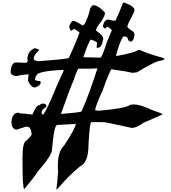

<svg xmlns="http://www.w3.org/2000/svg" viewBox="-20 -1486 1345 1512"><path d="M957 -1465.8Q1039.1 -1437.5 1039.1 -1407.2Q1039.1 -1390.6 994.1 -1309.6L982.4 -1276.4Q984.4 -1265.6 1028.3 -1237.3Q1039.1 -1225.6 1039.1 -1209Q1031.2 -1161.1 1014.6 -1161.1L1011.7 -1158.2H1007.8Q990.2 -1158.2 984.4 -1188.5Q975.6 -1199.2 952.1 -1199.2Q928.7 -1174.8 893.6 -1050.8L897.5 -1044.9Q1030.3 -1069.3 1055.7 -1085.9L1078.1 -1093.8Q1153.3 -1059.6 1257.8 -1032.2L1276.4 -1024.4V-1022.5Q1276.4 -1012.7 1223.6 -1003.9Q1172.9 -986.3 1059.6 -917L1021.5 -912.1Q990.2 -921.9 859.4 -940.4Q847.7 -940.4 788.1 -773.4Q731.4 -649.4 729.5 -620.1V-617.2L752 -614.3H760.7Q962.9 -631.8 1001 -658.2Q1009.8 -663.1 1025.4 -663.1H1037.1Q1085 -663.1 1175.8 -620.1Q1259.8 -591.8 1260.7 -585.9Q1252.9 -580.1 1110.4 -519.5Q1053.7 -478.5 1018.6 -478.5L813.5 -522.5L777.3 -524.4H699.2Q686.5 -524.4 676.8 -345.7Q676.8 -205.1 610.4 -175.8Q522.5 -104.5 428.7 5.9L423.8 1Q429.7 -25.4 437.5 -132.8L435.5 -183.6Q435.5 -292 483.4 -337.9Q576.2 -478.5 576.2 -509.8H572.3L430.7 -502Q405.3 -502 389.6 -306.6Q389.6 -263.7 273.4 -129.9Q252 -93.8 172.9 1H170.9Q157.2 1 157.2 -230.5V-245.1Q157.2 -368.2 188.5 -378.9Q224.6 -413.1 229.5 -427.7Q223.6 -486.3 200.2 -486.3L186.5 -489.3L113.3 -465.8H99.6Q70.3 -482.4 70.3 -517.6Q70.3 -584 111.3 -596.7L118.2 -599.6L145.5 -591.8H161.1L236.3 -584V-585.9Q264.6 -658.2 291 -658.2Q304.7 -670.9 323.2 -670.9Q345.7 -666 345.7 -650.4Q345.7 -642.6 314.5 -622.1L307.6 -601.6V-599.6Q307.6 -584 321.3 -584Q351.6 -625 425.8 -806.6L480.5 -927.7V-935.5H473.6Q266.6 -925.8 266.6 -888.7Q259.8 -888.7 254.9 -858.4Q265.6 -847.7 295.9 -847.7L300.8 -837.9Q300.8 -813.5 256.8 -796.9Q223.6 -796.9 200.2 -850.6L205.1 -901.4Q145.5 -896.5 104.5 -886.7Q63.5 -894.5 63.5 -919.9Q69.3 -994.1 106.4 -994.1H113.3L188.5 -991.2L198.2 -1003.9V-1014.6L195.3 -1017.6Q195.3 -1079.1 248 -1104.5L254.9 -1106.4Q287.1 -1098.6 287.1 -1091.8V-1088.9Q246.1 -1055.7 246.1 -1024.4V-1022.5Q246.1 -1009.8 277.3 -1003.9H280.3Q521.5 -1021.5 521.5 -1030.3Q565.4 -1120.1 606.4 -1229.5L572.3 -1255.9H562.5Q554.7 -1255.9 544.9 -1245.1H540Q533.2 -1247.1 524.4 -1273.4Q535.2 -1312.5 553.7 -1322.3Q575.2 -1322.3 628.9 -1286.1H630.9Q652.3 -1286.1 685.5 -1396.5Q685.5 -1424.8 710.9 -1445.3Q753.9 -1445.3 806.6 -1386.7V-1380.9Q802.7 -1345.7 752 -1284.2Q737.3 -1261.7 736.3 -1245.1Q793 -1208 793 -1181.6V-1178.7Q781.2 -1109.4 750 -1109.4H745.1L740.2 -1114.3L745.1 -1150.4Q718.8 -1169.9 692.4 -1173.8Q670.9 -1136.7 637.7 -1040V-1035.2L770.5 -1032.2Q783.2 -1032.2 818.4 -1145.5L861.3 -1250L832 -1273.4H822.3L806.6 -1260.7Q791 -1268.6 791 -1284.2Q801.8 -1332 834 -1332Q868.2 -1322.3 888.7 -1322.3Q920.9 -1388.7 948.2 -1462.9ZM706.1 -945.3H599.6Q587.9 -942.4 562.5 -860.4Q526.4 -778.3 460 -588.9H462.9Q622.1 -601.6 622.1 -609.4Q676.8 -729.5 743.2 -935.5L745.1 -937.5V-948.2Z"/></svg>

Font: EG Dragon Caps 
Style: Regular
Weight: 400
Designer: Bill Roach / W.K. Roach
Version: Version 1.00 April 18, 2012, initial release